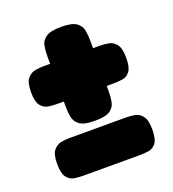

<svg xmlns="http://www.w3.org/2000/svg" viewBox="-104 -606 624 694"><g transform="rotate(-20 208.0 -258.5)"><path d="M98 -268Q83 -268 66 -270.5Q49 -273 37 -288Q25 -303 25 -340Q25 -377 37.5 -392Q50 -407 67 -410Q84 -413 99 -413H317Q333 -413 350 -410Q367 -407 379 -391.5Q391 -376 391 -339Q391 -303 379.5 -288Q368 -273 351 -270.5Q334 -268 316 -268ZM207 -164Q166 -164 149 -176.5Q132 -189 128.5 -208Q125 -227 125 -247V-444Q125 -464 128.5 -482.5Q132 -501 149.5 -513Q167 -525 208 -525Q249 -525 266 -513Q283 -501 286.5 -482Q290 -463 290 -443V-246Q290 -226 286.5 -207Q283 -188 266 -176Q249 -164 207 -164ZM98 8Q83 8 66 5.5Q49 3 37 -12Q25 -27 25 -64Q25 -101 37.5 -116Q50 -131 67 -134Q84 -137 99 -137H317Q333 -137 350 -134Q367 -131 379 -115.5Q391 -100 391 -63Q391 -27 379.5 -12Q368 3 351 5.5Q334 8 316 8Z"/></g></svg>

Font: Fredoka SemiCondensed
Style: Bold
Weight: 700
Width: 4
Designer: Ben Nathan
Foundry: Milena B. Brandão, Ben Nathan
Version: Version 2.001